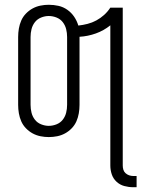

<svg xmlns="http://www.w3.org/2000/svg" viewBox="-20 -562 592 804"><path d="M538 222Q519 222 500.5 217Q482 212 468 199Q454 186 448 168Q442 150 442 131V-456Q415 -434 381.5 -422Q348 -410 313 -408V-123Q313 -105 310 -87.5Q307 -70 300 -54Q293 -38 280.5 -25Q268 -12 252.5 -3.5Q237 5 219.5 8.5Q202 12 184 12Q167 12 149.5 8.5Q132 5 116.5 -3.5Q101 -12 88.5 -25Q76 -38 69 -54Q62 -70 59 -87.5Q56 -105 56 -123V-407Q56 -425 59 -442.5Q62 -460 69 -476Q76 -492 88.5 -505Q101 -518 116.5 -526.5Q132 -535 149.5 -538.5Q167 -542 184 -542Q205 -542 225 -537.5Q245 -533 262 -521Q279 -509 290.5 -492Q302 -475 308 -455Q327 -457 346.5 -462Q366 -467 383.5 -476.5Q401 -486 416 -499.5Q431 -513 442 -530H494V131Q494 140 496.5 148.5Q499 157 505.5 163Q512 169 520.5 172Q529 175 538 175H552V222ZM184 -35Q201 -35 217 -41.5Q233 -48 243 -61Q253 -74 257 -90Q261 -106 261 -123V-407Q261 -424 257 -440Q253 -456 243 -469Q233 -482 217 -488.5Q201 -495 184 -495Q168 -495 152 -488.5Q136 -482 126 -469Q116 -456 112 -440Q108 -424 108 -407V-123Q108 -106 112 -90Q116 -74 126 -61Q136 -48 152 -41.5Q168 -35 184 -35Z"/></svg>

Font: Lode Dark
Style: Regular
Weight: 400
Monospace: yes
Designer: Belleve Invis
Foundry: Belleve Invis
Version: Version 29.2.0; ttfautohint (v1.8.3)